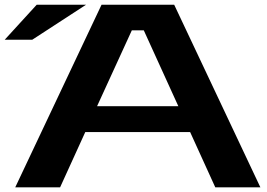

<svg xmlns="http://www.w3.org/2000/svg" viewBox="-20 -797 1138 817"><path d="M896 0 789.1 -234.9H342.8L235.8 0H44.9L412.1 -776.9H721.2L1087.9 0ZM136.2 -776.9H346.2L117.2 -627.9H0ZM541 -668 393.1 -345.2H738.8L591.8 -668Z"/></svg>

Font: Sporting Grotesque
Style: Bold
Weight: 700
Designer: Lucas LE BIHAN
Foundry: Lucas LE BIHAN
Version: Version 2.002;PS 2.2;hotconv 1.0.88;makeotf.lib2.5.647800